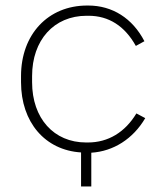

<svg xmlns="http://www.w3.org/2000/svg" viewBox="-20 -546 595 694"><path d="M273 128H310V6C390 1 461 -44 505 -119L473 -136C432 -68 371 -31 298 -31H291C175 -31 96 -118 96 -249V-271C96 -401 175 -489 293 -489H300C373 -489 431 -452 471 -380L502 -397C459 -480 386 -526 299 -526H295C154 -526 56 -422 56 -271V-249C56 -104 143 -3 273 5Z"/></svg>

Font: Fixel Text ExtraLight
Style: Regular
Weight: 200
Width: 4
Designer: AlfaBravo + MacPaw
Foundry: Kyrylo Tkachov, Marchela Mozhyna, Serhii Makarenko, Maria Weinstein, Zakhar Kryvoshyya
Version: Version 1.211